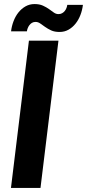

<svg xmlns="http://www.w3.org/2000/svg" viewBox="-20 -926 428 946"><path d="M34 0ZM179.5 0H34L122.5 -725.5H268ZM268 -856.5Q278 -856.5 285.8 -860.8Q293.5 -865 299 -871.8Q304.5 -878.5 307.5 -886.5Q310.5 -894.5 311.5 -902H388.5Q385.5 -876 376.2 -852Q367 -828 352.2 -809.5Q337.5 -791 317.8 -779.8Q298 -768.5 273.5 -768.5Q249 -768.5 232.2 -776.2Q215.5 -784 202.5 -793.2Q189.5 -802.5 178.5 -810.2Q167.5 -818 155.5 -818Q145 -818 137.5 -813.5Q130 -809 124.8 -802Q119.5 -795 116.5 -787Q113.5 -779 112.5 -771.5H34.5Q37.5 -797.5 46.8 -821.8Q56 -846 71 -864.8Q86 -883.5 106 -894.8Q126 -906 150 -906Q174.5 -906 191.5 -898.2Q208.5 -890.5 221.5 -881.2Q234.5 -872 245.2 -864.2Q256 -856.5 268 -856.5Z"/></svg>

Font: Lato Heavy
Style: Italic
Weight: 800
Italic angle: -7°
Designer: Lukasz Dziedzic
Foundry: tyPoland Lukasz Dziedzic
Version: Version 2.007; 2014-02-27